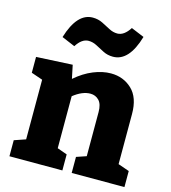

<svg xmlns="http://www.w3.org/2000/svg" viewBox="-118 -901 884 995"><g transform="rotate(15 324.5 -403.0)"><path d="M25 0V-86L86 -107V-427L25 -448V-533L219 -543L234 -471Q280 -511 329 -531Q378 -551 423 -551Q490 -551 536 -507.5Q582 -464 582 -376V-107L642 -86V0H359V-86L412 -104V-341Q412 -383 393.5 -402.5Q375 -422 347 -422Q304 -422 256 -384V-105L309 -86V0ZM409 -637Q380 -637 356.5 -649Q333 -661 311.5 -672.5Q290 -684 267 -684Q231 -684 202 -638L131 -668Q173 -806 257 -806Q286 -806 310 -794Q334 -782 355.5 -770.5Q377 -759 400 -759Q436 -759 466 -806L536 -777Q495 -637 409 -637Z"/></g></svg>

Font: Bitter ExtraBold
Style: Regular
Weight: 800
Designer: Sol Matas, and Bitter project Authors
Foundry: Sol Matas
Version: Version 2.001